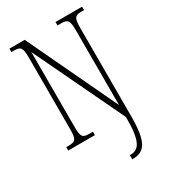

<svg xmlns="http://www.w3.org/2000/svg" viewBox="-228 -820 1024 1165"><g transform="rotate(-30 284.5 -237.0)"><path d="M344 240H350C434 240 469 186 469 11V-605C469 -679 479 -690 526 -690H543V-714H357V-690H382C429 -690 439 -679 439 -606V-85L141 -714H34V-690H52C98 -690 109 -679 109 -606V-109C109 -35 99 -24 51 -24H34V0H221V-24H196C148 -24 139 -35 139 -109V-629L439 -1V10C439 170 407 211 349 211H344Z"/></g></svg>

Font: Noto Serif Khmer ExtraCondensed ExtraLight
Style: Regular
Weight: 200
Width: 2
Designer: Danh Hong and the Monotype Design Team
Foundry: Monotype Imaging Inc.
Version: Version 2.004